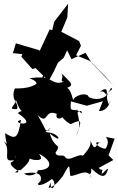

<svg xmlns="http://www.w3.org/2000/svg" viewBox="-44 -958 626 1015"><path d="M504 -31 479 -71 555 -112 530 -137 562 -225C470 -242 555 -236 514 -172C469 -175 441 -220 492 -201C465 -220 463 -133 434 -217C445 -169 371 -124 400 -130C378 -159 318 -92 297 -132C283 -142 257 -126 249 -150C285 -205 245 -163 219 -253C292 -190 271 -255 209 -258C190 -265 190 -258 218 -273C211 -253 210 -281 224 -281C189 -258 211 -256 155 -349C216 -294 186 -384 256 -356C245 -315 298 -335 287 -348C271 -342 324 -301 330 -302C397 -334 386 -316 359 -240C392 -306 363 -346 364 -382C329 -319 392 -401 388 -358C344 -400 323 -346 331 -422L415 -399L500 -423L479 -371C537 -368 549 -461 532 -405C496 -483 568 -480 543 -493C506 -422 523 -488 484 -472C533 -513 520 -455 518 -452C474 -418 418 -443 422 -452C396 -474 326 -440 346 -417C332 -471 319 -513 287 -485C353 -507 343 -508 278 -574C300 -551 266 -527 294 -526C221 -502 244 -566 112 -544C190 -516 122 -492 115 -486C152 -417 142 -450 140 -443C212 -471 201 -531 185 -560C152 -479 48 -493 34 -490C10 -425 58 -418 46 -381C-11 -380 39 -397 40 -431C72 -333 91 -392 50 -360C173 -277 -1 -308 67 -324C50 -219 36 -222 -17 -254C-9 -148 27 -179 -24 -210C21 -164 -42 -93 34 -113C45 -165 44 -109 13 -99C7 -68 88 -46 35 -46C54 -67 83 -59 63 -57C148 -128 85 -125 134 -113C212 -104 144 -156 169 -141C234 -107 235 -59 156 -58C156 -38 108 -18 83 -41C162 -55 180 -32 170 0C137 24 171 34 231 -12C265 18 218 71 225 5C200 70 232 -22 213 36C259 23 289 -33 285 -22C331 -104 319 -86 328 -28C362 -26 423 -78 440 -15C414 -65 443 -13 438 -68C504 -5 516 -26 528 -67C505 -56 480 -8 498 -60L461 -68ZM69 -658 127 -593 144 -598 200 -543 204 -512 242 -583 262 -626 293 -653 311 -692 334 -645 408 -679 443 -622 476 -589 555 -506 511 -556 431 -636 358 -666 384 -716 374 -741 280 -790 312 -866 316 -938 243 -844 232 -798 219 -803 164 -685 165 -692 40 -729 24 -677 74 -672Z"/></svg>

Font: Hussar Lance
Style: Regular
Weight: 700
Foundry: Cannot Into Space Fonts, PlusOne Fonts
Version: Version 2.27